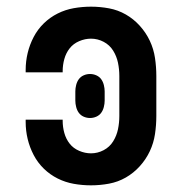

<svg xmlns="http://www.w3.org/2000/svg" viewBox="-20 -548 540 576"><path d="M253 8Q227 8 201.5 3.5Q176 -1 153 -12.5Q130 -24 111.5 -42Q93 -60 81 -83Q69 -106 63 -131Q57 -156 57 -182V-189H168V-186Q168 -167 173 -149Q178 -131 189 -117Q200 -103 217.5 -95.5Q235 -88 253 -88Q273 -88 291 -97.5Q309 -107 319.5 -124Q330 -141 334 -160.5Q338 -180 338 -200V-320Q338 -340 334 -359.5Q330 -379 319.5 -396Q309 -413 291 -422.5Q273 -432 253 -432Q235 -432 217.5 -424.5Q200 -417 189 -403Q178 -389 173 -371Q168 -353 168 -334V-331H57V-338Q57 -364 63 -389Q69 -414 81 -437Q93 -460 111.5 -478Q130 -496 153 -507.5Q176 -519 201.5 -523.5Q227 -528 253 -528Q280 -528 307 -523Q334 -518 357.5 -504.5Q381 -491 399.5 -470.5Q418 -450 429.5 -425.5Q441 -401 445 -374Q449 -347 449 -320V-200Q449 -173 445 -146Q441 -119 429.5 -94.5Q418 -70 399.5 -49.5Q381 -29 357.5 -15.5Q334 -2 307 3Q280 8 253 8ZM250 -194Q240 -194 231 -198Q222 -202 216.5 -209.5Q211 -217 208.5 -227Q206 -237 206 -246V-274Q206 -283 208.5 -293Q211 -303 216.5 -310.5Q222 -318 231 -322Q240 -326 250 -326Q260 -326 269 -322Q278 -318 283.5 -310.5Q289 -303 291.5 -293Q294 -283 294 -274V-246Q294 -237 291.5 -227Q289 -217 283.5 -209.5Q278 -202 269 -198Q260 -194 250 -194Z"/></svg>

Font: Iosevka Term Curly
Style: Bold
Weight: 700
Designer: Belleve Invis
Foundry: Belleve Invis
Version: Version 32.3.0